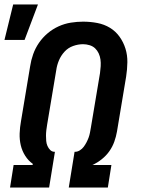

<svg xmlns="http://www.w3.org/2000/svg" viewBox="-20 -840 640 860"><path d="M200 0H25L41 -101H126L127 -106Q107 -120 93 -142Q79 -164 73 -189.5Q67 -215 68 -242.5Q69 -270 74 -297L115 -543Q119 -570 128.5 -597Q138 -624 154.5 -648Q171 -672 193.5 -691Q216 -710 242.5 -722Q269 -734 297 -738.5Q325 -743 352 -743Q385 -743 416 -737Q447 -731 472.5 -715.5Q498 -700 515.5 -675.5Q533 -651 542 -622Q551 -593 550.5 -561Q550 -529 545 -497L504 -251Q500 -228 492 -205.5Q484 -183 470 -163Q456 -143 436 -127Q416 -111 394 -101H479L463 0H288L314 -160H316Q327 -160 337.5 -166.5Q348 -173 355 -182.5Q362 -192 367.5 -202.5Q373 -213 377 -224Q381 -235 383 -246Q385 -257 387 -268L428 -513Q430 -528 431 -543.5Q432 -559 430 -573.5Q428 -588 422 -601Q416 -614 406 -623.5Q396 -633 381.5 -637.5Q367 -642 352 -642Q330 -642 307.5 -634Q285 -626 269 -608.5Q253 -591 244 -569.5Q235 -548 232 -526L191 -281Q189 -269 187.5 -256.5Q186 -244 186 -232Q186 -220 187 -208.5Q188 -197 192.5 -186.5Q197 -176 205 -168Q213 -160 225 -160H226ZM0 -661 39 -820H150L90 -661Z"/></svg>

Font: Iosevka Extended
Style: Bold Italic
Weight: 700
Width: 7
Italic angle: -9°
Monospace: yes
Designer: Belleve Invis
Foundry: Belleve Invis
Version: Version 32.5.0; ttfautohint (v1.8.4)